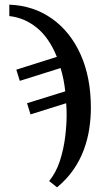

<svg xmlns="http://www.w3.org/2000/svg" viewBox="-20 -564 430 824"><path d="M191 213Q221 176 237 126.5Q253 77 259.5 25Q266 -27 266 -71Q266 -85 265.5 -96.5Q265 -108 264 -121L111 -73L96 -121L260 -172Q257 -200 252 -224.5Q247 -249 240 -272L65 -217L50 -265L224 -320Q191 -402 138 -445Q85 -488 20 -495V-544Q124 -540 203 -484Q282 -428 326 -330Q370 -232 370 -101Q370 -56 363 -10.5Q356 35 339.5 79.5Q323 124 295 164.5Q267 205 225 240Z"/></svg>

Font: ET Text
Style: Regular
Weight: 470
Designer: Monotype Design Team
Foundry: Monotype Imaging Inc.
Version: Version 2.009